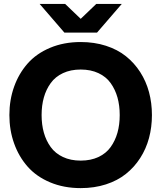

<svg xmlns="http://www.w3.org/2000/svg" viewBox="-20 -946 822 978"><path d="M391.1 12.2Q305.2 12.2 235.4 -17.1Q165.5 -46.4 120.6 -97.4Q75.7 -148.4 51.8 -215.6Q27.8 -282.7 27.8 -359.9Q27.8 -437 51.8 -504.2Q75.7 -571.3 120.6 -622.3Q165.5 -673.3 235.4 -702.6Q305.2 -731.9 391.1 -731.9Q460.4 -731.9 519.5 -712.9Q578.6 -693.8 621.3 -659.7Q664.1 -625.5 694.1 -578.9Q724.1 -532.2 739 -476.8Q753.9 -421.4 753.9 -359.9Q753.9 -298.3 739 -242.9Q724.1 -187.5 694.1 -140.9Q664.1 -94.2 621.3 -60.1Q578.6 -25.9 519.5 -6.8Q460.4 12.2 391.1 12.2ZM182.1 -925.8H312L391.1 -850.1L470.2 -925.8H600.1L474.1 -779.8H308.1ZM203.4 -449.5Q191.9 -408.7 191.9 -359.9Q191.9 -311 203.4 -270.3Q214.8 -229.5 238.3 -197Q261.7 -164.6 300.8 -146.2Q339.8 -127.9 391.1 -127.9Q442.4 -127.9 481.4 -146.2Q520.5 -164.6 543.7 -197Q566.9 -229.5 578.4 -270.3Q589.8 -311 589.8 -359.9Q589.8 -408.7 578.4 -449.5Q566.9 -490.2 543.7 -522.7Q520.5 -555.2 481.4 -573.5Q442.4 -591.8 391.1 -591.8Q339.8 -591.8 300.8 -573.5Q261.7 -555.2 238.3 -522.7Q214.8 -490.2 203.4 -449.5Z"/></svg>

Font: Aspekta 400
Style: Bold
Weight: 700
Designer: Ivo Dolenc
Version: Version 2.000